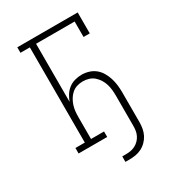

<svg xmlns="http://www.w3.org/2000/svg" viewBox="-217 -851 1034 1151"><g transform="rotate(-30 300.0 -275.5)"><path d="M306 184V146H332Q349 146 365.5 143Q382 140 397 132Q412 124 423.5 112Q435 100 442.5 85Q450 70 452.5 53.5Q455 37 455 20V-187Q455 -208 453 -228.5Q451 -249 445 -268.5Q439 -288 428 -305.5Q417 -323 401.5 -336.5Q386 -350 366 -356Q346 -362 326 -362Q305 -362 285 -356Q265 -350 249.5 -336.5Q234 -323 223.5 -305.5Q213 -288 206.5 -268.5Q200 -249 198 -228.5Q196 -208 196 -187V-38H286V0H88V-38H153V-697H88V-735H506V-590H463V-697H196V-295Q204 -317 217 -337.5Q230 -358 249 -372.5Q268 -387 291.5 -393.5Q315 -400 339 -400Q364 -400 388.5 -392.5Q413 -385 432 -369.5Q451 -354 464 -332Q477 -310 484.5 -286Q492 -262 495 -237Q498 -212 498 -187V20Q498 42 494 64Q490 86 480 105.5Q470 125 454 141Q438 157 418 167Q398 177 376.5 180.5Q355 184 332 184Z"/></g></svg>

Font: Iosevka Etoile Extralight
Style: Regular
Weight: 200
Designer: Belleve Invis
Foundry: Belleve Invis
Version: Version 22.1.2; ttfautohint (v1.8.4)